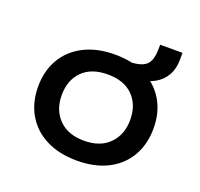

<svg xmlns="http://www.w3.org/2000/svg" viewBox="-113 -746 917 880"><g transform="rotate(20 346.0 -306.0)"><path d="M346 9Q259 9 195.5 -23.5Q132 -56 98 -114.5Q64 -173 64 -250Q64 -327 98 -385Q132 -443 195.5 -475.5Q259 -508 346 -508Q434 -508 496.5 -475.5Q559 -443 593 -385Q627 -327 627 -250Q627 -173 593.5 -114.5Q560 -56 497 -23.5Q434 9 346 9ZM346 -88Q425 -88 469 -133Q513 -178 513 -250Q513 -323 469.5 -367Q426 -411 346 -411Q266 -411 222.5 -367Q179 -323 179 -250Q179 -178 223 -133Q267 -88 346 -88ZM479 -436 410 -481V-498Q454 -499 479 -509Q504 -519 514 -542Q524 -565 524 -605V-621H633V-589Q633 -544 614.5 -511Q596 -478 561.5 -459Q527 -440 479 -436Z"/></g></svg>

Font: Nunito Sans 7pt SemiExpanded SemiBold
Style: Regular
Weight: 600
Width: 6
Designer: Vernon Adams
Foundry: Vernon Adams
Version: Version 3.101;gftools[0.9.27]